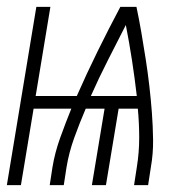

<svg xmlns="http://www.w3.org/2000/svg" viewBox="-32 -540 552 560"><path d="M-12 0 74 -520H115L72 -260H192Q221 -326 253 -391Q285 -456 319 -520H366Q374 -482 380.5 -444Q387 -406 393 -367.5Q399 -329 403.5 -290Q408 -251 411 -211.5Q414 -172 414.5 -132Q415 -92 408 -52L400 0H359L367 -52Q374 -95 374 -138Q374 -181 370 -223H314L277 0H236L273 -223H218Q200 -181 184.5 -138Q169 -95 162 -52L154 0H113L121 -52Q128 -95 143.5 -138Q159 -181 176 -223H66L29 0ZM233 -260H367Q361 -312 353 -364Q345 -416 335 -467Q309 -416 282.5 -364Q256 -312 233 -260Z"/></svg>

Font: Iosevka Curly Extralight
Style: Italic
Weight: 200
Italic angle: -9°
Monospace: yes
Designer: Belleve Invis
Foundry: Belleve Invis
Version: Version 22.1.2; ttfautohint (v1.8.4)